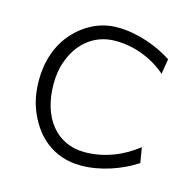

<svg xmlns="http://www.w3.org/2000/svg" viewBox="-74 -538 604 595"><g transform="rotate(15 228.0 -240.5)"><path d="M40 -241C40 -208 45 -178 55 -151C84 -74 143 -19 234 -19C297 -19 363 -43 410 -74L402 -123C357 -87 298 -62 234 -62C143 -62 87 -135 87 -241C87 -266 90 -290 98 -312C118 -373 167 -420 238 -420C300 -420 356 -397 398 -362L402 -358L410 -407C365 -437 298 -462 234 -462C206 -462 181 -456 158 -445C94 -414 40 -347 40 -241Z"/></g></svg>

Font: Charger Sport
Style: HLNrw
Weight: 100
Designer: Jasper
Foundry: Cannot Into Space Fonts
Version: Version 1.1